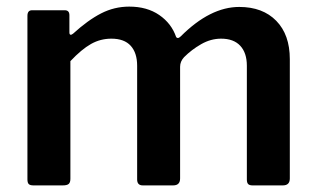

<svg xmlns="http://www.w3.org/2000/svg" viewBox="-20 -561 954 581"><path d="M63 -18V-513Q63 -530 77 -530H176Q190 -530 190 -515V-463Q190 -457 193 -456Q196 -455 201 -459Q246 -500 286 -520.5Q326 -541 371 -541Q425 -541 462 -515.5Q499 -490 513 -449Q515 -446 518 -446Q522 -446 527 -451Q616 -540 704 -540Q775 -540 816 -498Q857 -456 857 -382V-21Q857 0 836 0H744Q735 0 731 -4Q727 -8 727 -18V-362Q727 -401 707 -422.5Q687 -444 649 -444Q618 -444 589 -427.5Q560 -411 537 -388Q525 -375 525 -359V-21Q525 0 504 0H412Q395 0 395 -18V-362Q395 -401 375.5 -422.5Q356 -444 317 -444Q284 -444 255.5 -428Q227 -412 193 -376V-20Q193 -9 188 -4.5Q183 0 170 0H81Q71 0 67 -4Q63 -8 63 -18Z"/></svg>

Font: n
Style: Regular
Weight: 600
Designer: Pablo Impallari, Rodrigo Fuenzalida
Foundry: Impallari Type
Version: Version 1.002; ttfautohint (v1.5)